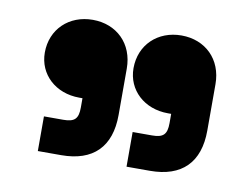

<svg xmlns="http://www.w3.org/2000/svg" viewBox="-49 -788 611 469"><g transform="rotate(10 257.0 -553.5)"><path d="M118 -470H70V-384H128C207 -384 249 -426 249 -505V-620C249 -682 206 -723 147 -723C88 -723 45 -682 45 -624C45 -570 88 -530 147 -530H155V-507C155 -479 146 -470 118 -470ZM338 -470H290V-384H348C427 -384 469 -426 469 -505V-620C469 -682 426 -723 367 -723C308 -723 265 -682 265 -624C265 -570 308 -530 367 -530H375V-507C375 -479 366 -470 338 -470Z"/></g></svg>

Font: Kalas SG
Style: Bold
Weight: 700
Designer: Kalas
Foundry: Kalas
Version: Version 2.000;FEAKit 1.0